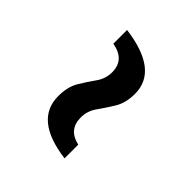

<svg xmlns="http://www.w3.org/2000/svg" viewBox="-5 -603 495 495"><g transform="rotate(-45 242.0 -356.0)"><path d="M71 -299Q87 -424 173 -424Q207 -424 229.5 -410.5Q252 -397 271.5 -383Q291 -369 315 -369Q360 -369 369 -419H419Q402 -288 317 -288Q284 -288 261 -302Q238 -316 218.5 -330Q199 -344 175 -344Q131 -344 121 -299Z"/></g></svg>

Font: Domine Medium
Style: Regular
Weight: 500
Designer: Pablo Impallari, Rodrigo Fuenzalida, Brenda Gallo
Foundry: Pablo Impallari, Rodrigo Fuenzalida, Brenda Gallo
Version: Version 2.000